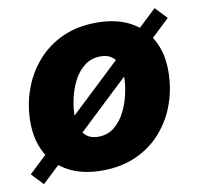

<svg xmlns="http://www.w3.org/2000/svg" viewBox="-72 -642 762 737"><g transform="rotate(-10 309.0 -273.0)"><path d="M272 10.3Q194.8 10.3 141.1 -18.3Q87.4 -46.9 59.3 -98.6Q31.2 -150.4 31.2 -219.7Q31.2 -285.6 52.5 -345.5Q73.7 -405.3 114.3 -452.1Q154.8 -499 213.4 -525.9Q272 -552.7 347.2 -552.7Q423.8 -552.7 477.3 -524.2Q530.8 -495.6 558.8 -443.8Q586.9 -392.1 586.9 -322.8Q586.9 -256.8 566.2 -197Q545.4 -137.2 504.9 -90.3Q464.4 -43.5 405.8 -16.6Q347.2 10.3 272 10.3ZM278.3 -120.1Q315.4 -120.1 341.6 -141.4Q367.7 -162.6 384 -195.3Q400.4 -228 408.2 -263.9Q416 -299.8 416 -329.6Q416 -358.4 407.2 -379.4Q398.4 -400.4 381.8 -411.4Q365.2 -422.4 340.3 -422.4Q303.2 -422.4 276.9 -401.6Q250.5 -380.9 234.1 -348.4Q217.8 -315.9 210.2 -280.3Q202.6 -244.6 202.6 -214.8Q202.6 -170.9 222.2 -145.5Q241.7 -120.1 278.3 -120.1ZM41.5 22.9 -2 -22.9 576.7 -568.8 620.1 -522.9Z"/></g></svg>

Font: Inter ExtraBold
Style: Italic
Weight: 800
Italic angle: -9.3988°
Designer: Rasmus Andersson
Foundry: rsms
Version: Version 4.001;git-66647c0bb